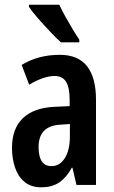

<svg xmlns="http://www.w3.org/2000/svg" viewBox="-20 -786 486 816"><path d="M234 -553Q312 -553 350 -504.5Q388 -456 388 -362V0H305L288 -73H285Q262 -31 231.5 -10.5Q201 10 155 10Q111 10 83.5 -13.5Q56 -37 43.5 -75Q31 -113 31 -157Q31 -240 77.5 -284Q124 -328 211 -332L276 -335V-362Q276 -413 261 -438Q246 -463 212 -463Q166 -463 104 -426L72 -510Q142 -553 234 -553ZM236 -256Q144 -251 144 -161Q144 -80 199 -80Q234 -80 255.5 -114Q277 -148 277 -207V-259ZM232 -766Q242 -744 257.5 -716Q273 -688 289 -661.5Q305 -635 317 -618V-606H239Q221 -622 194 -650.5Q167 -679 141.5 -708Q116 -737 103 -757V-766Z"/></svg>

Font: Noto Sans Arabic ExtCond SemBd
Style: Regular
Weight: 600
Width: 2
Designer: Monotype Design Team, Nadine Chahine, Nizar Qandah and Khaled Hosny
Foundry: Monotype Imaging Inc.
Version: Version 2.012; ttfautohint (v1.8.4.7-5d5b)